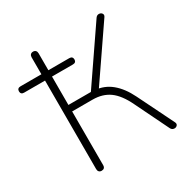

<svg xmlns="http://www.w3.org/2000/svg" viewBox="-182 -853 977 1001"><g transform="rotate(-30 306.5 -352.5)"><path d="M127 -16V-549H1Q-9 -549 -14 -554Q-19 -559 -19 -568Q-19 -577 -14 -582Q-9 -587 1 -587H136L127 -568V-689Q127 -699 132.5 -705Q138 -711 148 -711Q158 -711 163.5 -705Q169 -699 169 -689V-568L160 -587H295Q305 -587 310 -582Q315 -577 315 -568Q315 -559 310 -554Q305 -549 295 -549H169V-378H317L294 -363L524 -699Q532 -710 544 -709.5Q556 -709 562 -700Q568 -691 560 -680L340 -359L327 -376Q382 -372 424.5 -337Q467 -302 498 -239L605 -22Q611 -10 603.5 -2Q596 6 584 4.5Q572 3 566 -9L468 -210Q435 -279 393.5 -309Q352 -339 292 -339H169V-16Q169 -5 163.5 0.5Q158 6 148 6Q138 6 132.5 0Q127 -6 127 -16Z"/></g></svg>

Font: SN Pro Thin
Style: Regular
Weight: 200
Designer: Tobias Whetton
Foundry: Supernotes
Version: Version 1.003;Glyphs 3.3 (3324)